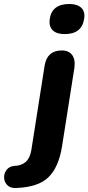

<svg xmlns="http://www.w3.org/2000/svg" viewBox="-125 -752 443 963"><path d="M199 -581Q159 -581 139.5 -600Q120 -619 124 -654Q134 -732 223 -732Q263 -732 283 -712.5Q303 -693 297 -658Q286 -581 199 -581ZM-45 191Q-74 192 -89 176Q-104 160 -104.5 138.5Q-105 117 -91.5 99.5Q-78 82 -52 80Q-18 79 3.5 60.5Q25 42 32 2L99 -424Q112 -499 185 -499Q220 -499 237 -476Q254 -453 248 -411L186 -17Q169 88 117.5 137.5Q66 187 -45 191Z"/></svg>

Font: Nunito ExtraBold
Style: Italic
Weight: 800
Italic angle: -9°
Designer: Vernon Adams
Foundry: Vernon Adams
Version: Version 3.601; ttfautohint (v1.8.2.53-6de2)